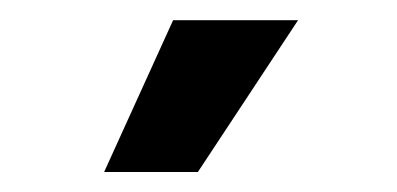

<svg xmlns="http://www.w3.org/2000/svg" viewBox="-20 -785 391 189"><path d="M82.5 -615.7 150.4 -765.1H273.4L174.8 -615.7Z"/></svg>

Font: Inter SemiBold
Style: Regular
Weight: 600
Designer: Rasmus Andersson
Foundry: rsms
Version: Version 4.001;git-9221beed3